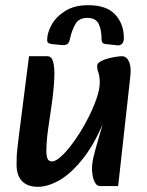

<svg xmlns="http://www.w3.org/2000/svg" viewBox="-20 -708 566 741"><path d="M126 13Q87 13 65.5 -8.5Q44 -30 44 -73Q44 -88 44.5 -103Q45 -118 47.5 -139Q50 -160 54 -193L92 -491H162Q179 -491 184.5 -471.5Q190 -452 190 -424Q190 -403 187 -369Q184 -335 178 -294L166 -212Q162 -184 160.5 -162Q159 -140 159 -126Q159 -106 163.5 -95.5Q168 -85 181 -85Q196 -85 219 -107Q242 -129 267.5 -165Q293 -201 315 -242.5Q337 -284 351 -323Q365 -362 365 -390Q365 -413 359.5 -428.5Q354 -444 355 -454Q355 -463 366.5 -470Q378 -477 394 -481.5Q410 -486 426 -488.5Q442 -491 451 -491Q468 -491 477.5 -471Q487 -451 483 -414L436 10H366Q354 10 347 -2.5Q340 -15 337.5 -31Q335 -47 335 -55Q335 -78 341.5 -105Q348 -132 360.5 -174Q373 -216 391 -282V-265Q352 -163 305 -102Q258 -41 212 -14Q166 13 126 13ZM320 -688Q392 -688 425 -651.5Q458 -615 458 -562Q458 -546 451 -539Q444 -532 433 -533L388 -538Q379 -539 375.5 -543.5Q372 -548 372 -555Q372 -594 360.5 -616.5Q349 -639 317 -639Q286 -639 272.5 -617.5Q259 -596 251 -562Q247 -543 240 -538Q233 -533 219 -534L179 -538Q172 -539 167 -542Q162 -545 162 -554Q162 -581 179 -612Q196 -643 231.5 -665.5Q267 -688 320 -688Z"/></svg>

Font: Alkatra
Style: Regular
Weight: 400
Designer: Suman Bhandary
Version: Version 1.100;gftools[0.9.22]